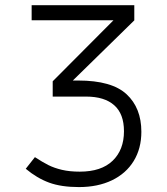

<svg xmlns="http://www.w3.org/2000/svg" viewBox="-20 -725 655 753"><path d="M286.7 -409.2Q418.5 -409.2 476.4 -355.4Q534.4 -301.5 534.4 -208.2Q534.4 -142.6 504.4 -93.6Q474.4 -44.6 419 -17.9Q363.6 8.7 289.7 8.7Q220.5 8.7 172.8 -8.7Q125.1 -26.2 81 -63.1L116.9 -108.7Q146.7 -89.2 169.5 -77.7Q192.3 -66.2 222.6 -59Q252.8 -51.8 292.8 -51.8Q377.4 -51.8 421.8 -94.6Q466.2 -137.4 466.2 -210.3Q466.2 -278.5 427.9 -312.3Q389.7 -346.2 317.9 -346.2H186.7V-406.2L425.1 -645.6H104.1V-704.6H506.7V-645.1L265.6 -409.2Z"/></svg>

Font: Fira Code Fixed Light
Style: Regular
Weight: 300
Monospace: yes
Designer: Carrois Corporate, Edenspiekermann AG, Nikita Prokopov
Foundry: Carrois Corporate, Edenspiekermann AG, Nikita Prokopov
Version: Version 5.002